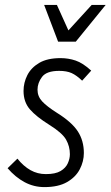

<svg xmlns="http://www.w3.org/2000/svg" viewBox="-20 -755 451 783"><path d="M11 -69 51 -108Q76 -77 104.5 -61Q133 -45 167 -45Q206 -45 227 -57.5Q248 -70 256.5 -89Q265 -108 265 -126Q265 -158 249.5 -185.5Q234 -213 181 -246Q128 -279 102 -309Q76 -339 76 -384Q76 -418 91.5 -448.5Q107 -479 140 -498.5Q173 -518 227 -518Q259 -518 288.5 -508Q318 -498 352 -467L315 -426Q292 -448 272 -457Q252 -466 221 -466Q170 -466 151.5 -441.5Q133 -417 133 -389Q133 -362 152 -341.5Q171 -321 212 -295Q273 -257 297.5 -219Q322 -181 322 -131Q322 -97 305.5 -65Q289 -33 253.5 -12.5Q218 8 161 8Q118 8 80.5 -12Q43 -32 11 -69ZM160 -735H212L259 -631L354 -735H411L289 -585H217Z"/></svg>

Font: Radio Canada Condensed Light
Style: Italic
Weight: 300
Width: 3
Italic angle: -12°
Designer: Charles Daoud, Etienne Aubert Bonn, Alexandre Saumier Demers, Jacques Le Bailly
Foundry: Radio-Canada
Version: Version 2.104; ttfautohint (v1.8.4.7-5d5b);gftools[0.9.28.de